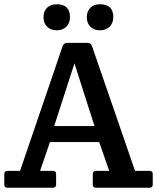

<svg xmlns="http://www.w3.org/2000/svg" viewBox="-20 -880 736 900"><path d="M214 -214 168 -79H228Q243 -79 243 -64V-15Q243 0 228 0H15Q0 0 0 -15V-64Q0 -79 15 -79H74L274 -665Q280 -679 294 -679H391Q405 -679 411 -665L613 -79H681Q696 -79 696 -64V-15Q696 0 681 0H430Q415 0 415 -15V-64Q415 -79 430 -79H492L445 -214ZM329 -583 234 -289H423ZM449 -860Q511 -860 511 -800Q511 -771 493.5 -754.5Q476 -738 448.5 -738Q421 -738 404 -754.5Q387 -771 387 -799.5Q387 -828 404 -844Q421 -860 449 -860ZM246 -860Q308 -860 308 -800Q308 -771 290.5 -754.5Q273 -738 245.5 -738Q218 -738 201 -754.5Q184 -771 184 -799.5Q184 -828 201 -844Q218 -860 246 -860Z"/></svg>

Font: Crete Round
Style: Regular
Weight: 400
Designer: Veronika Burian
Foundry: TypeTogether
Version: Version 1.001